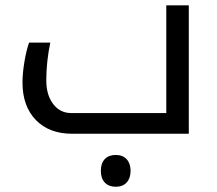

<svg xmlns="http://www.w3.org/2000/svg" viewBox="-20 -505 818 725"><path d="M252 0Q165.5 0 115.2 -52Q64.9 -104 64.9 -193.8Q64.9 -227.1 72 -270.5Q79.1 -314 89.8 -344.2H169.9Q154.8 -272 154.8 -201.2Q154.8 -146.5 180.7 -112.3Q206.5 -78.1 249 -78.1H607.9V-484.9H692.9V0ZM417 200.2Q391.1 200.2 376 184.6Q360.8 168.9 360.8 140.1Q360.8 111.3 375.7 95.7Q390.6 80.1 417 80.1Q443.8 80.1 458.5 96.4Q473.1 112.8 473.1 140.1Q473.1 167.5 458.5 183.8Q443.8 200.2 417 200.2Z"/></svg>

Font: Noto Kufi Arabic
Style: Regular
Weight: 400
Designer: Monotype Design team
Foundry: Monotype Imaging Inc.
Version: Version 1.02